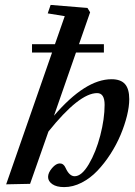

<svg xmlns="http://www.w3.org/2000/svg" viewBox="-20 -745 544 776"><path d="M4.9 0 190.4 -532.7H109.4V-566.4H202.1L241.7 -679.7L172.9 -690.9L184.6 -725.1L333.5 -712.9L344.2 -695.3L299.3 -566.4H399.9V-532.7H287.1L198.2 -277.3Q324.7 -424.8 430.7 -424.8Q467.8 -424.8 485.1 -405.3Q502.4 -385.7 502.4 -344.2Q502.4 -314.5 493.2 -276.9Q483.9 -239.3 467.3 -199.7Q450.7 -160.2 426.3 -122.3Q401.9 -84.5 373.5 -54.7Q345.2 -24.9 310.1 -6.8Q274.9 11.2 239.3 11.2Q208.5 11.2 191.4 -0.7Q174.3 -12.7 174.3 -29.8Q174.3 -46.9 190.4 -65.7Q206.5 -84.5 221.7 -84.5Q237.3 -84.5 245.1 -66.4Q260.3 -32.7 281.7 -32.7Q310.1 -32.7 338.9 -81.3Q367.7 -129.9 385.3 -197.5Q402.8 -265.1 402.8 -321.3Q402.8 -368.7 372.6 -368.7Q300.3 -368.7 175.8 -213.4L101.6 -2Z"/></svg>

Font: Elstob 18pt SemiBold
Style: Italic
Weight: 600
Italic angle: -20°
Designer: Peter S. Baker
Version: Version 1.015